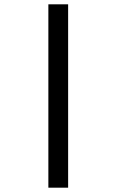

<svg xmlns="http://www.w3.org/2000/svg" viewBox="-20 -720 540 890"><path d="M204.2 150V-700H295.8V150Z"/></svg>

Font: Funnel Display Light SemiBold
Style: Regular
Weight: 600
Version: Version 1.000